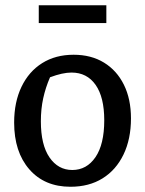

<svg xmlns="http://www.w3.org/2000/svg" viewBox="-20 -703 554 733"><path d="M249 10Q150 10 92 -56.5Q34 -123 34 -235Q34 -313 62 -371.5Q90 -430 141 -462Q192 -494 261 -494Q328 -494 377 -464Q426 -434 453 -379.5Q480 -325 480 -251Q480 -172 451.5 -113Q423 -54 371.5 -22Q320 10 249 10ZM256 -54Q311 -54 344.5 -103Q378 -152 378 -244Q378 -332 345 -379Q312 -426 253 -426Q219 -426 171 -408Q154 -369 145 -328Q136 -287 136 -240Q136 -150 169 -102Q202 -54 256 -54ZM128 -615V-683H386V-615Z"/></svg>

Font: Piazzolla Medium
Style: Regular
Weight: 500
Designer: Juan Pablo del Peral
Foundry: Huerta Tipografica
Version: Version 1.330